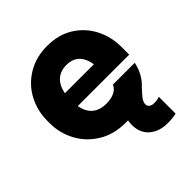

<svg xmlns="http://www.w3.org/2000/svg" viewBox="-203 -712 1034 1034"><g transform="rotate(-45 314.0 -195.0)"><path d="M34 -266V-286Q34 -362 68.5 -427.5Q103 -493 168 -532.5Q233 -572 319 -572Q405 -572 468 -532.5Q531 -493 564.5 -427.5Q598 -362 598 -284V-226H206Q225 -126 325 -126Q362 -126 387 -138.5Q412 -151 422 -174H588Q573 -100 520 -52L495 -24Q470 3 470 24Q470 38 480.5 46Q491 54 509 54Q534 54 550 47V175Q540 178 521 180Q502 182 485 182Q419 182 379.5 147Q340 112 340 52Q340 35 343 20H325Q236 20 170 -20.5Q104 -61 69 -127Q34 -193 34 -266ZM427 -324Q410 -426 319 -426Q274 -426 245 -400.5Q216 -375 206 -324Z"/></g></svg>

Font: Sora-SIA ExtraBold
Style: Regular
Weight: 800
Designer: Jonathan Barnbrook, Julián Moncada
Foundry: Barnbrook Fonts
Version: Version 2.000